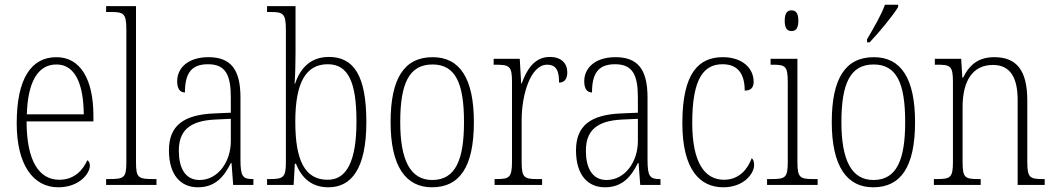

<svg xmlns="http://www.w3.org/2000/svg" viewBox="-20 -786 4484 816"><path d="M228 10C316 10 362 -48 362 -82C362 -95 357 -102 351 -105C332 -62 295 -22 232 -22C146 -22 93 -102 93 -270H377V-294C377 -450 321 -543 220 -543C112 -543 51 -451 51 -262C51 -88 119 10 228 10ZM336 -300H94C98 -431 137 -512 220 -512C301 -512 335 -426 336 -300Z M431 0H645V-25H633C567 -25 558 -30 558 -98V-760H431V-735H450C505 -735 517 -730 517 -660V-98C517 -30 508 -25 442 -25H431Z M821 10C898 10 934 -39 961 -93H964L971 0H1057V-25H1054C1012 -25 1002 -36 1002 -107V-372C1002 -493 959 -543 866 -543C778 -543 733 -496 733 -441C733 -410 744 -393 766 -393C766 -473 792 -513 864 -513C940 -513 961 -466 961 -371V-307L892 -304C760 -299 698 -252 698 -147C698 -41 749 10 821 10ZM828 -21C766 -21 740 -74 740 -145C740 -226 780 -273 896 -278L961 -281V-186C961 -98 906 -21 828 -21Z M1376 10C1472 10 1537 -67 1537 -267C1537 -464 1484 -544 1378 -544C1302 -544 1257 -499 1234 -430H1232C1235 -471 1236 -528 1236 -564V-760H1115V-735H1128C1183 -735 1195 -730 1195 -659V-94C1195 -32 1183 -25 1127 -25H1115V0H1228L1233 -90H1238C1262 -29 1305 10 1376 10ZM1373 -22C1276 -22 1235 -103 1235 -269C1235 -433 1279 -513 1373 -513C1460 -513 1495 -437 1495 -270C1495 -98 1452 -22 1373 -22Z M1816 10C1933 10 1994 -76 1994 -267C1994 -453 1934 -543 1819 -543C1698 -543 1640 -453 1640 -267C1640 -78 1705 10 1816 10ZM1817 -21C1723 -21 1681 -107 1681 -267C1681 -430 1718 -512 1818 -512C1916 -512 1952 -432 1952 -267C1952 -109 1917 -21 1817 -21Z M2082 0H2284V-25H2265C2208 -25 2197 -30 2197 -99V-276C2197 -384 2235 -511 2305 -511C2347 -511 2356 -481 2356 -435C2381 -435 2391 -453 2391 -479C2391 -516 2366 -544 2317 -544C2248 -544 2217 -485 2197 -431H2195L2189 -536H2078V-511H2084C2145 -511 2156 -506 2156 -438V-100C2156 -30 2144 -25 2088 -25H2082Z M2551 10C2628 10 2664 -39 2691 -93H2694L2701 0H2787V-25H2784C2742 -25 2732 -36 2732 -107V-372C2732 -493 2689 -543 2596 -543C2508 -543 2463 -496 2463 -441C2463 -410 2474 -393 2496 -393C2496 -473 2522 -513 2594 -513C2670 -513 2691 -466 2691 -371V-307L2622 -304C2490 -299 2428 -252 2428 -147C2428 -41 2479 10 2551 10ZM2558 -21C2496 -21 2470 -74 2470 -145C2470 -226 2510 -273 2626 -278L2691 -281V-186C2691 -98 2636 -21 2558 -21Z M3054 10C3140 10 3185 -47 3185 -85C3185 -100 3181 -108 3175 -114C3158 -68 3122 -22 3057 -22C2973 -22 2922 -98 2922 -264C2922 -456 2973 -513 3051 -513C3119 -513 3145 -468 3145 -401C3168 -401 3183 -411 3183 -438C3183 -497 3134 -543 3052 -543C2951 -543 2880 -478 2880 -263C2880 -64 2955 10 3054 10Z M3344 -654C3361 -654 3373 -664 3373 -698C3373 -732 3361 -742 3344 -742C3327 -742 3315 -732 3315 -698C3315 -664 3327 -654 3344 -654ZM3240 0H3455V-25H3438C3379 -25 3369 -31 3369 -99V-536H3255V-511H3265C3319 -511 3328 -504 3328 -435V-98C3328 -31 3318 -25 3259 -25H3240Z M3665 -619V-606H3676C3717 -649 3776 -721 3797 -756V-766H3741C3725 -721 3695 -671 3665 -619ZM3691 10C3808 10 3869 -76 3869 -267C3869 -453 3809 -543 3694 -543C3573 -543 3515 -453 3515 -267C3515 -78 3580 10 3691 10ZM3692 -21C3598 -21 3556 -107 3556 -267C3556 -430 3593 -512 3693 -512C3791 -512 3827 -432 3827 -267C3827 -109 3792 -21 3692 -21Z M3949 0H4148V-25H4140C4081 -25 4071 -30 4071 -98V-331C4071 -444 4115 -510 4200 -510C4277 -510 4305 -451 4305 -361V0H4420V-25H4413C4356 -25 4346 -31 4346 -99V-359C4346 -485 4302 -543 4206 -543C4141 -543 4102 -514 4073 -456H4070L4065 -536H3953V-511H3963C4019 -511 4030 -506 4030 -438V-99C4030 -31 4020 -25 3961 -25H3949Z"/></svg>

Font: Noto Serif Thai Condensed ExtraLight
Style: Regular
Weight: 200
Width: 3
Designer: Monotype Design Team
Foundry: Monotype Imaging Inc.
Version: Version 2.002